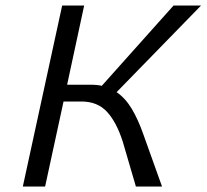

<svg xmlns="http://www.w3.org/2000/svg" viewBox="-20 -678 751 698"><path d="M501 -190 569 0H474L426 -164Q403 -235 368.5 -272Q334 -309 276 -309H211L144 0H63L206 -658H286L224 -370H309Q334 -370 350 -366L611 -658H711L404 -343Q436 -321 459 -282.5Q482 -244 501 -190Z"/></svg>

Font: Ysabeau Medium
Style: Italic
Weight: 500
Italic angle: -12°
Designer: Christian Thalmann (Catharsis Fonts)
Version: Version 0.003